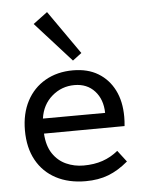

<svg xmlns="http://www.w3.org/2000/svg" viewBox="-52 -734 594 790"><g transform="rotate(-5 245.5 -338.5)"><path d="M446 -51Q406 -17 364.5 -1Q323 15 270 15Q200 15 148 -12.5Q96 -40 67.5 -91.5Q39 -143 39 -215Q39 -284 66 -335.5Q93 -387 142.5 -415.5Q192 -444 257 -444Q318 -444 361 -418Q404 -392 427.5 -345.5Q451 -299 451 -235Q451 -226 450.5 -216.5Q450 -207 449 -197L116 -195Q119 -144 140.5 -112Q162 -80 195.5 -65Q229 -50 267 -50Q311 -50 346 -62Q381 -74 410 -98ZM374 -258Q373 -314 341.5 -348.5Q310 -383 258 -383Q205 -383 165 -348.5Q125 -314 117 -257ZM261 -484 113 -648 172 -692 298 -512Z"/></g></svg>

Font: Podkova
Style: Regular
Weight: 400
Designer: Ilya Yudin
Foundry: Cyreal (www.cyreal.org)
Version: Version 2.103